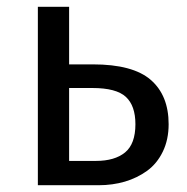

<svg xmlns="http://www.w3.org/2000/svg" viewBox="-20 -547 553 567"><path d="M253.9 -356.9Q372.6 -356.9 425.3 -311Q478 -265.1 478 -180.2Q478 -134.8 460.9 -99.4Q443.8 -64 414.6 -42.7Q385.3 -21.5 348.9 -10.7Q312.5 0 271 0H91.8V-526.9H184.1V-356.9ZM263.2 -71.8Q318.8 -71.8 349.4 -96.9Q379.9 -122.1 379.9 -180.2Q379.9 -234.9 351.6 -261Q323.2 -287.1 252.9 -287.1H184.1V-71.8Z"/></svg>

Font: FiraGO
Style: Regular
Weight: 400
Designer: bBox Type
Foundry: bBox Type GmbH
Version: Version 1.001;PS 001.001;hotconv 1.0.88;makeotf.lib2.5.64775